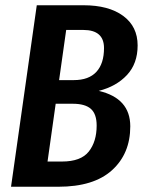

<svg xmlns="http://www.w3.org/2000/svg" viewBox="-20 -711 549 731"><path d="M476 -230Q476 -126 406.5 -63Q337 0 202 0H22L120 -691H298Q394 -691 449 -650.5Q504 -610 504 -538Q504 -469 463.5 -425.5Q423 -382 356 -365Q476 -337 476 -230ZM232 -597 205 -406H261Q318 -406 347 -437.5Q376 -469 376 -528Q376 -597 297 -597ZM348 -233Q348 -277 326 -296.5Q304 -316 257 -316H192L161 -96H216Q288 -96 318 -134Q348 -172 348 -233Z"/></svg>

Font: Fira Sans Extra Condensed Medium
Style: Italic
Weight: 500
Width: 3
Italic angle: -8°
Designer: Carrois Corporate & Edenspiekermann AG
Foundry: Carrois Corporate GbR & Edenspiekermann AG
Version: Version 4.203